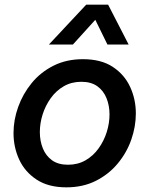

<svg xmlns="http://www.w3.org/2000/svg" viewBox="-20 -794 648 824"><path d="M190 -603 350 -774H444L532 -603H441L389 -709L293 -603ZM265 10Q188 10 137.5 -23Q87 -56 62.5 -109Q38 -162 38 -223Q38 -279 58 -335Q78 -391 116 -437.5Q154 -484 209.5 -512Q265 -540 336 -540Q414 -540 464 -507Q514 -474 538.5 -421Q563 -368 563 -307Q563 -251 543.5 -195Q524 -139 485.5 -92.5Q447 -46 391.5 -18Q336 10 265 10ZM272 -87Q314 -87 347 -106Q380 -125 403 -157Q426 -189 438 -227Q450 -265 450 -303Q450 -341 437 -373Q424 -405 397.5 -424Q371 -443 329 -443Q287 -443 254 -424Q221 -405 198 -373Q175 -341 163 -303Q151 -265 151 -227Q151 -189 164 -157Q177 -125 203.5 -106Q230 -87 272 -87Z"/></svg>

Font: Be Vietnam Pro Medium
Style: Italic
Weight: 500
Italic angle: -12°
Designer: Lam Bao, Tony Le, Vietanh Nguyen
Foundry: Yellow Type Foundry
Version: Version 1.002; ttfautohint (v1.8.3)